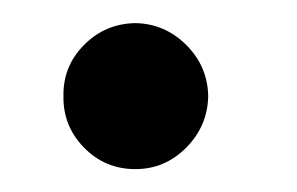

<svg xmlns="http://www.w3.org/2000/svg" viewBox="-20 -567 258 167"><path d="M97.7 -419.9Q71.3 -419.9 53 -438.7Q34.7 -457.5 35.2 -483.4Q34.7 -509.3 53 -527.8Q71.3 -546.4 97.7 -546.9Q123.5 -546.4 142.1 -527.8Q160.6 -509.3 161.1 -483.4Q160.6 -457.5 142.1 -438.7Q123.5 -419.9 97.7 -419.9Z"/></svg>

Font: Inter Display V
Style: Regular
Weight: 400
Designer: Rasmus Andersson
Foundry: rsms
Version: Version 3.015;git-src